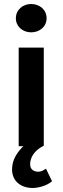

<svg xmlns="http://www.w3.org/2000/svg" viewBox="-20 -728 312 956"><path d="M96 0C71 25 40 63 40 115C40 176 86 208 143 208C172 208 213 196 236 177L239 174L209 112L204 115C192 123 182 127 170 127C148 127 130 115 130 90C130 57 150 22 195 -1L198 -2V-491H73V0ZM212 -637C212 -679 178 -708 135 -708C93 -708 59 -679 59 -637C59 -596 93 -567 135 -567C178 -567 212 -596 212 -637Z"/></svg>

Font: Falling Sky
Style: Med
Weight: 500
Designer: Paul D. Hunt
Foundry: Adobe Systems Incorporated
Version: Version 1.02